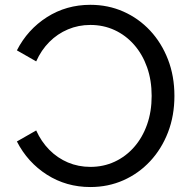

<svg xmlns="http://www.w3.org/2000/svg" viewBox="-20 -752 779 782"><path d="M127.4 -502 48.8 -546.9Q92.3 -631.8 171.1 -682.1Q250 -732.4 348.1 -732.4Q420.4 -732.4 482.7 -704.8Q544.9 -677.2 591.6 -627.2Q638.2 -577.1 664.3 -509.5Q690.4 -441.9 690.4 -361.3Q690.4 -280.8 664.3 -213.1Q638.2 -145.5 591.6 -95.5Q544.9 -45.4 482.7 -17.8Q420.4 9.8 348.1 9.8Q250 9.8 171.1 -40.5Q92.3 -90.8 48.8 -175.8L127.4 -220.7Q147.9 -175.3 180.9 -141.8Q213.9 -108.4 256.6 -90.3Q299.3 -72.3 348.1 -72.3Q401.4 -72.3 446.8 -93.3Q492.2 -114.3 526.1 -152.8Q560.1 -191.4 578.9 -244.4Q597.7 -297.4 597.7 -361.3Q597.7 -425.3 578.9 -478.3Q560.1 -531.2 526.1 -569.8Q492.2 -608.4 446.8 -629.4Q401.4 -650.4 348.1 -650.4Q299.3 -650.4 256.6 -632.3Q213.9 -614.3 180.9 -581.1Q147.9 -547.9 127.4 -502Z"/></svg>

Font: Giphurs SC
Style: Regular
Weight: 400
Version: Version 0.920